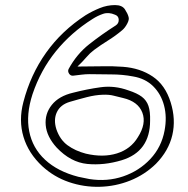

<svg xmlns="http://www.w3.org/2000/svg" viewBox="-20 -664 740 756"><path d="M285 -402Q338 -402 381 -403Q424 -404 464 -401Q532 -396 581.5 -362.5Q631 -329 652 -261Q673 -194 658.5 -132Q644 -70 594 -19Q550 24 492.5 47Q435 70 372.5 71.5Q310 73 251.5 53Q193 33 147 -9Q92 -60 72.5 -125Q53 -190 72 -262Q100 -370 161.5 -456.5Q223 -543 317 -604Q343 -620 372.5 -632Q402 -644 433 -644Q461 -644 472 -627Q483 -610 486 -598Q490 -588 481 -571Q472 -554 461 -545Q435 -523 406 -505Q377 -487 350 -467Q334 -455 320 -438.5Q306 -422 285 -402ZM436 -564Q448 -572 447.5 -586.5Q447 -601 433 -606Q408 -617 386 -609.5Q364 -602 344 -589Q260 -536 200 -462Q140 -388 108 -293Q82 -213 95 -147Q108 -81 157.5 -35Q207 11 288 32Q299 34 310 36.5Q321 39 332 41Q402 52 465 30.5Q528 9 572 -38Q616 -85 628 -150Q638 -203 626 -248.5Q614 -294 583 -324.5Q552 -355 504 -363Q462 -371 418.5 -371Q375 -371 333 -372Q317 -372 301 -370Q285 -368 268 -366Q258 -365 252 -374Q246 -383 250 -392Q282 -451 331.5 -490Q381 -529 436 -564ZM571 -189Q571 -67 459 -33Q389 -12 323.5 -18.5Q258 -25 203 -83Q164 -126 160 -171Q156 -216 184 -251Q212 -286 268 -299Q322 -313 376.5 -320.5Q431 -328 486 -308Q520 -297 538.5 -283Q557 -269 564.5 -247Q572 -225 571 -189ZM385 -291Q355 -290 322 -281.5Q289 -273 255 -263Q218 -252 204 -222.5Q190 -193 202 -155Q216 -114 246 -92Q276 -70 318 -59Q386 -43 440.5 -60Q495 -77 523 -124Q557 -177 540.5 -220.5Q524 -264 465 -278Q447 -282 428.5 -287Q410 -292 385 -291Z"/></svg>

Font: Shizuru
Style: Regular
Weight: 400
Version: Version 1.000